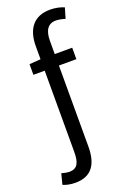

<svg xmlns="http://www.w3.org/2000/svg" viewBox="-203 -780 698 1054"><g transform="rotate(-20 146.0 -253.5)"><path d="M45 217C142 217 179 154 179 54V-419H281V-486H179V-562C179 -624 201 -657 247 -657C264 -657 282 -653 301 -647L319 -708C299 -717 268 -724 238 -724C141 -724 96 -661 96 -562V-486L30 -481V-419H96V54C96 113 84 149 35 149C20 149 2 145 -11 141L-27 203C-10 211 16 217 45 217Z"/></g></svg>

Font: DAIFUKU Sans
Style: Regular
Weight: 400
Designer: Original font ‘Source Han Sans JP’ : Paul D. Hunt
Foundry: Daifuku
Version: Version 1.000